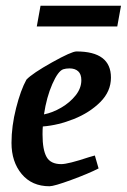

<svg xmlns="http://www.w3.org/2000/svg" viewBox="-20 -639 441 668"><path d="M129 -199Q128 -190 128 -171Q128 -118 142 -93Q156 -68 193 -68Q217 -68 289 -92L310 -98L323 -53Q288 -35 228 -13Q168 9 152 9Q91 9 55.5 -33.5Q20 -76 20 -142Q20 -200 36 -263Q52 -326 72 -362Q93 -384 161 -422Q229 -460 246 -460Q366 -460 366 -369Q366 -321 329 -284Q292 -247 237 -225Q182 -203 129 -199ZM133 -241Q163 -247 193 -264.5Q223 -282 243 -307Q263 -332 263 -360Q263 -381 252 -391Q241 -401 222 -401Q209 -401 200 -398Q182 -392 162 -346.5Q142 -301 133 -241ZM121 -619H401L388 -547H108Z"/></svg>

Font: Grenze Medium
Style: Italic
Weight: 500
Italic angle: -10°
Designer: Renata Polastri
Foundry: Omnibus-Type
Version: Version 1.002; ttfautohint (v1.8)